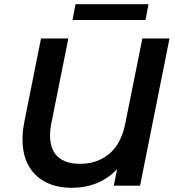

<svg xmlns="http://www.w3.org/2000/svg" viewBox="-20 -883 834 913"><path d="M786 -700 646 0H521L537 -79Q453 10 321 10Q213 10 150 -50.5Q87 -111 87 -221Q87 -260 96 -305L175 -700H305L225 -301Q218 -269 218 -239Q218 -172 254.5 -138Q291 -104 361 -104Q443 -104 500 -152Q557 -200 576 -297L657 -700ZM339 -863H686L672 -788H325Z"/></svg>

Font: Montserrat Alternates SemiBold
Style: Italic
Weight: 600
Italic angle: -11.3°
Designer: Julieta Ulanovsky
Foundry: Julieta Ulanovsky
Version: Version 7.200